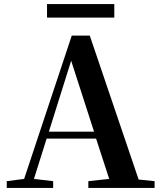

<svg xmlns="http://www.w3.org/2000/svg" viewBox="-20 -919 786 939"><path d="M210 -833H539V-899H210ZM328 -622 440 -275H219ZM412 0H736V-33L658 -41L419 -745H331L98 -44L13 -33V0H240V-33L146 -44L208 -241H450L514 -44L412 -33Z"/></svg>

Font: Noto Serif CJK KR
Style: Bold
Weight: 700
Designer: Ryoko NISHIZUKA 西塚涼子 (kana & ideographs); Frank Grießhammer (Latin, Greek & Cyrillic); Wenlong ZHANG 张文龙 (bopomofo); San
Foundry: Adobe
Version: Version 2.001;hotconv 1.1.0;makeotfexe 2.6.0